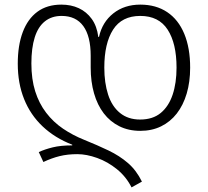

<svg xmlns="http://www.w3.org/2000/svg" viewBox="-20 -562 901 832"><path d="M550 250Q527 204 487 171.5Q447 139 401 122.5Q355 106 315 106Q273 106 238.5 114.5Q204 123 168 140L148 97Q174 85 208.5 76.5Q243 68 293 68V65Q218 36 165 -14Q112 -64 84.5 -132.5Q57 -201 57 -286Q57 -365 78.5 -422.5Q100 -480 142 -511Q184 -542 246 -542Q288 -542 321.5 -526.5Q355 -511 377.5 -480Q400 -449 406 -402H409Q423 -466 471 -504Q519 -542 588 -542Q656 -542 704.5 -509.5Q753 -477 778.5 -415.5Q804 -354 804 -269Q804 -207 789 -156.5Q774 -106 746 -70Q718 -34 678 -14.5Q638 5 588 5Q537 5 497 -15Q457 -35 429.5 -71Q402 -107 387.5 -157.5Q373 -208 373 -269V-320Q373 -405 341 -449Q309 -493 247 -493Q204 -493 174.5 -469.5Q145 -446 130.5 -400Q116 -354 116 -287Q116 -219 132.5 -166.5Q149 -114 180 -73.5Q211 -33 253 -4.5Q295 24 345 44Q402 67 450 90Q498 113 534.5 144.5Q571 176 595 225ZM587 -44Q642 -44 676.5 -72.5Q711 -101 728 -151.5Q745 -202 745 -269Q745 -374 706.5 -433.5Q668 -493 588 -493Q508 -493 470 -433.5Q432 -374 432 -269Q432 -203 448.5 -152Q465 -101 500 -72.5Q535 -44 587 -44Z"/></svg>

Font: Noto Sans Georgian Light
Style: Regular
Weight: 300
Version: Version 2.002